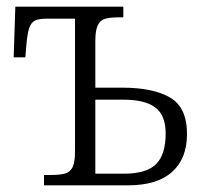

<svg xmlns="http://www.w3.org/2000/svg" viewBox="-20 -556 631 576"><path d="M112 -31H130Q160 -31 175.5 -35.5Q191 -40 198 -55Q205 -70 205 -102V-500H120Q96 -500 84.5 -494Q73 -488 67.5 -471.5Q62 -455 59 -420L56 -384H21L26 -536H350V-504H338Q310 -504 295 -499.5Q280 -495 273 -479.5Q266 -464 266 -433V-293H347Q439 -293 490 -263.5Q541 -234 541 -154Q541 -80 496 -40Q451 0 364 0H112ZM353 -35Q419 -35 448 -63.5Q477 -92 477 -156Q477 -210 446 -233.5Q415 -257 350 -257H266V-35Z"/></svg>

Font: Noto Serif NarrowLight
Style: Regular
Weight: 300
Width: 4
Designer: Monotype Design Team
Foundry: Monotype Imaging Inc.
Version: Version 1.001